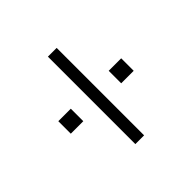

<svg xmlns="http://www.w3.org/2000/svg" viewBox="-56 -686 652 652"><g transform="rotate(45 270.0 -360.0)"><path d="M480 -339H60V-381H480ZM300 -451H240V-511H300ZM300 -209H240V-269H300Z"/></g></svg>

Font: Manrope Variable Light
Style: Regular
Weight: 200
Designer: Mikhail Sharanda
Foundry: Mikhail Sharanda
Version: Version 4.505